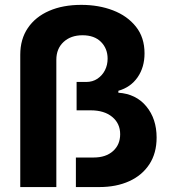

<svg xmlns="http://www.w3.org/2000/svg" viewBox="-20 -757 688 777"><path d="M62 0V-535.6Q62 -598.6 92.8 -643.8Q123.5 -689 179 -713.1Q234.4 -737.3 309.1 -737.3Q379.4 -737.3 437.3 -715.1Q495.1 -692.9 530 -649.2Q564.9 -605.5 564.9 -541Q564.9 -484.9 536.9 -444.3Q508.8 -403.8 459 -389.6V-381.8Q530.3 -377 572 -326.7Q613.8 -276.4 613.8 -200.2Q613.8 -137.2 584.5 -92.3Q555.2 -47.4 502.9 -23.7Q450.7 0 381.8 0H287.1V-119.6H359.4Q408.2 -119.6 437.3 -145.5Q466.3 -171.4 466.3 -213.9Q466.3 -257.3 434.1 -283.9Q401.9 -310.5 347.2 -310.5H290V-425.3H328.6Q355 -425.3 374.5 -438.5Q394 -451.7 404.8 -472.9Q415.5 -494.1 415.5 -519.5Q415.5 -560.5 388.7 -587.4Q361.8 -614.3 314 -614.3Q266.6 -614.3 237.3 -587.2Q208 -560.1 208 -515.1V0Z"/></svg>

Font: Inter 20pt
Style: Bold
Weight: 700
Version: Version 4.001;git-66647c0bb